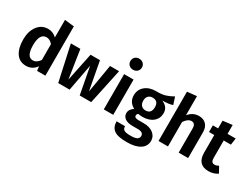

<svg xmlns="http://www.w3.org/2000/svg" viewBox="-74 -1542 3267 2500"><g transform="rotate(30 1559.5 -291.5)"><path d="M382 -757 524 -741V0H399L391 -65Q335 16 239 16Q141 16 89.5 -59.5Q38 -135 38 -265Q38 -389 97 -467.5Q156 -546 253 -546Q327 -546 382 -493ZM281 -90Q339 -90 382 -154V-391Q340 -441 290 -441Q186 -441 186 -265Q186 -90 281 -90Z M1326 -530 1213 0H1040L964 -403L888 0H717L601 -530H744L809 -105L897 -530H1039L1118 -105L1190 -530Z M1411 -779.5Q1435 -803 1473 -803Q1511 -803 1535.5 -779.5Q1560 -756 1560 -720Q1560 -684 1535.5 -660.5Q1511 -637 1473 -637Q1435 -637 1411 -660.5Q1387 -684 1387 -720Q1387 -756 1411 -779.5ZM1544 -530V0H1402V-530Z M2122 -610 2157 -501Q2105 -481 2004 -481Q2054 -459 2078 -426.5Q2102 -394 2102 -345Q2102 -266 2043 -216.5Q1984 -167 1884 -167Q1849 -167 1822 -174Q1802 -161 1802 -139Q1802 -104 1863 -104H1944Q2033 -104 2087 -61.5Q2141 -19 2141 48Q2141 129 2071.5 174.5Q2002 220 1871 220Q1733 220 1678.5 178Q1624 136 1624 51H1751Q1751 90 1776 106.5Q1801 123 1874 123Q1943 123 1970.5 106Q1998 89 1998 58Q1998 0 1915 0H1837Q1758 0 1719 -29.5Q1680 -59 1680 -104Q1680 -164 1742 -203Q1648 -254 1648 -354Q1648 -441 1710.5 -493.5Q1773 -546 1874 -546Q1956 -544 2009 -560Q2062 -576 2122 -610ZM1877 -451Q1837 -451 1813.5 -425.5Q1790 -400 1790 -356Q1790 -311 1813.5 -285Q1837 -259 1878 -259Q1965 -259 1965 -358Q1965 -451 1877 -451Z M2521 -546Q2591 -546 2630.5 -503.5Q2670 -461 2670 -386V0H2528V-362Q2528 -440 2469 -440Q2415 -440 2367 -367V0H2225V-741L2367 -756V-469Q2430 -546 2521 -546Z M3070 -115 3119 -25Q3060 16 2981 16Q2815 14 2815 -166V-430H2736V-530H2815V-646L2957 -663V-530H3079L3065 -430H2957V-169Q2957 -131 2970 -114Q2983 -97 3010 -97Q3037 -97 3070 -115Z"/></g></svg>

Font: Fira Sans SemiBold
Style: Regular
Weight: 600
Designer: bBox Type GmbH & Carrois Corporate GbR & Edenspiekermann AG
Foundry: bBox Type GmbH & Carrois Corporate GbR & Edenspiekermann AG
Version: Version 4.301;PS 004.301;hotconv 1.0.88;makeotf.lib2.5.64775